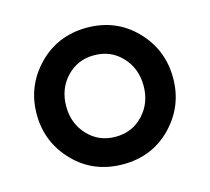

<svg xmlns="http://www.w3.org/2000/svg" viewBox="-86 -723 839 767"><g transform="rotate(-15 333.0 -339.5)"><path d="M334 -57Q212 -57 131.5 -140Q51 -223 51 -339Q51 -455 131 -538Q211 -621 332 -622Q454 -622 534.5 -539Q615 -456 615 -339Q615 -223 535 -140Q455 -57 334 -57ZM173 -339Q173 -268 218.5 -219.5Q264 -171 333 -171Q402 -171 447.5 -219.5Q493 -268 493 -339Q493 -411 447.5 -459.5Q402 -508 333 -508Q264 -508 218.5 -459.5Q173 -411 173 -339Z"/></g></svg>

Font: Palanquin
Style: Bold
Weight: 700
Designer: Pria Ravichandran
Version: Version 1.0.4